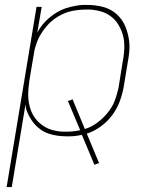

<svg xmlns="http://www.w3.org/2000/svg" viewBox="-20 -548 640 783"><path d="M7 215 129 -520H150L132 -415Q141 -432 153.5 -447.5Q166 -463 181 -475.5Q196 -488 212.5 -498Q229 -508 247 -514Q265 -520 286.5 -524Q308 -528 320 -528H334Q351 -528 367.5 -526Q384 -524 399.5 -520Q415 -516 429.5 -508.5Q444 -501 455.5 -490.5Q467 -480 476 -467.5Q485 -455 491 -440.5Q497 -426 501 -410.5Q505 -395 507 -378.5Q509 -362 507.5 -342.5Q506 -323 504 -312L485 -197Q480 -167 469 -136.5Q458 -106 438.5 -79.5Q419 -53 392 -33Q365 -13 334 -3L384 117L365 124L314 2Q308 3 300.5 4.5Q293 6 287 6.5Q281 7 275.5 7.5Q270 8 267 8H253Q234 8 215 5.5Q196 3 178.5 -3Q161 -9 146 -19.5Q131 -30 119.5 -43.5Q108 -57 98 -76Q88 -95 86 -107L84 -122L28 215ZM238 -11H251Q265 -11 279 -12.5Q293 -14 307 -17L257 -136L276 -143L326 -22Q340 -26 352.5 -32.5Q365 -39 376.5 -47.5Q388 -56 398.5 -66Q409 -76 418 -87Q427 -98 434.5 -110Q442 -122 447 -135Q452 -148 456.5 -163.5Q461 -179 463 -188L481 -300Q484 -315 485.5 -330.5Q487 -346 487 -361Q487 -376 484.5 -390.5Q482 -405 477 -418Q472 -431 465 -443.5Q458 -456 448.5 -466.5Q439 -477 427 -485Q415 -493 402 -498Q389 -503 372 -506Q355 -509 345 -509H331Q317 -509 302 -507.5Q287 -506 272.5 -503Q258 -500 244.5 -494.5Q231 -489 217.5 -481Q204 -473 192 -463Q180 -453 170 -441Q160 -429 151.5 -416.5Q143 -404 136.5 -390Q130 -376 125 -359.5Q120 -343 119 -334L100 -221Q98 -206 96.5 -190.5Q95 -175 95 -160Q95 -145 97.5 -130.5Q100 -116 104.5 -102.5Q109 -89 116 -77Q123 -65 133 -54.5Q143 -44 154.5 -36Q166 -28 179.5 -22.5Q193 -17 210 -14Q227 -11 238 -11Z"/></svg>

Font: Iosevka Aile Thin Oblique
Style: Regular
Weight: 100
Italic angle: -9°
Designer: Belleve Invis
Foundry: Belleve Invis
Version: Version 31.1.0; ttfautohint (v1.8.4)